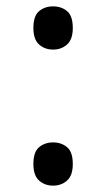

<svg xmlns="http://www.w3.org/2000/svg" viewBox="-20 -570 334 604"><path d="M147 -414Q121 -414 103 -430Q85 -446 85 -482Q85 -520 103 -535Q121 -550 147 -550Q173 -550 191 -535Q209 -520 209 -482Q209 -446 191 -430Q173 -414 147 -414ZM147 14Q121 14 103 -2Q85 -18 85 -54Q85 -92 103 -107Q121 -122 147 -122Q173 -122 191 -107Q209 -92 209 -54Q209 -18 191 -2Q173 14 147 14Z"/></svg>

Font: lhindi85
Style: Book
Weight: 400
Designer: Jelle Bosma - Monotype Design Team
Foundry: Monotype Imaging Inc.
Version: Version 2.003